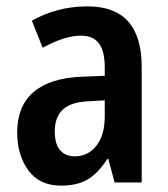

<svg xmlns="http://www.w3.org/2000/svg" viewBox="-20 -573 527 603"><path d="M255 -553Q425 -553 425 -363V0H340L320 -74H317Q290 -31 257 -10.5Q224 10 172 10Q104 10 69 -38Q34 -86 34 -157Q34 -240 85.5 -284Q137 -328 236 -332L309 -335V-361Q309 -413 290.5 -437Q272 -461 235 -461Q207 -461 177 -451Q147 -441 114 -423L80 -508Q117 -529 161 -541Q205 -553 255 -553ZM260 -255Q203 -253 177.5 -229Q152 -205 152 -161Q152 -120 169 -101Q186 -82 215 -82Q256 -82 282.5 -115Q309 -148 309 -208V-258Z"/></svg>

Font: Noto Sans Hebrew Condensed SemiBold
Style: Regular
Weight: 600
Width: 3
Designer: Monotype Design Team
Foundry: Monotype Imaging Inc.
Version: Version 2.004; ttfautohint (v1.8.4.7-5d5b)